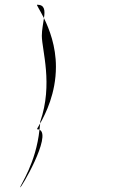

<svg xmlns="http://www.w3.org/2000/svg" viewBox="-20 -710 513 817"><path d="M66 87C66 97 202 -134 148 -158C133 -15 66 77 66 87ZM138 -160C142 -160 145 -159 148 -158L151 -185C142 -169 136 -160 138 -160ZM138 -690C134 -690 149 -669 167 -633C172 -665 171 -690 138 -690ZM151 -185C174 -226 218 -313 218 -426C218 -514 190 -586 167 -633C164 -610 158 -583 158 -558C158 -498 207 -352 151 -192Z"/></svg>

Font: Ampere
Style: SCUltExt
Weight: 400
Version: Version 1